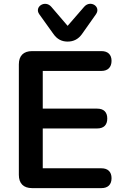

<svg xmlns="http://www.w3.org/2000/svg" viewBox="-20 -968 637 988"><path d="M328 -754C358 -754 383 -766 402 -793L474 -895C501 -934 445 -970 413 -933L328 -835L244 -933C212 -970 155 -933 182 -895L255 -793C274 -766 298 -754 328 -754ZM502 0C535 0 554 -18 554 -51C554 -84 535 -102 502 -102H200V-307H480C514 -307 532 -325 532 -358C532 -391 514 -409 480 -409H200V-603H502C535 -603 554 -622 554 -655C554 -687 535 -705 502 -705H145C101 -705 77 -681 77 -637V-68C77 -24 101 0 145 0Z"/></svg>

Font: Nunito
Style: Bold
Weight: 700
Designer: Vernon Adams
Foundry: Vernon Adams
Version: Version 3.602